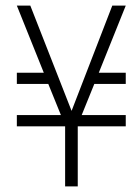

<svg xmlns="http://www.w3.org/2000/svg" viewBox="-20 -664 489 684"><path d="M428 -405V-365H316L271 -254H428V-214H257V0H212V-214H40V-254H197L152 -365H40V-405H136L40 -644H88L235 -269L380 -644H428L332 -405Z"/></svg>

Font: Khand Light
Style: Regular
Weight: 300
Designer: Devanagari: Sanchit Sawaria, Jyotish Sonowal; Latin: Satya Rajpurohit
Foundry: Indian Type Foundry
Version: Version 1.101;PS 1.0;hotconv 1.0.78;makeotf.lib2.5.61930; tt